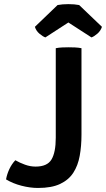

<svg xmlns="http://www.w3.org/2000/svg" viewBox="-20 -922 526 952"><path d="M56 -127.5Q77.5 -115 103.8 -105.5Q130 -96 156.5 -96Q214.5 -96 235.5 -131.5Q256.5 -167 256.5 -239V-683Q271 -686 289.2 -686.8Q307.5 -687.5 320.5 -687.5Q334.5 -687.5 351.8 -686.8Q369 -686 384 -683V-254Q384 -197.5 375.2 -149.2Q366.5 -101 343.5 -65.5Q320.5 -30 278.2 -10Q236 10 168.5 10Q129.5 10 86.8 -1Q44 -12 10 -32.5Q14.5 -58 26.2 -83.2Q38 -108.5 56 -127.5ZM372.5 -897 485.5 -789Q479 -769 462.8 -755Q446.5 -741 433.5 -736.5L319 -810.5L205 -736.5Q192 -741 175.5 -755Q159 -769 153 -789L265.5 -897Q289 -901.5 319 -901.5Q349.5 -901.5 372.5 -897Z"/></svg>

Font: Signika Negative Light SemiBold
Style: Regular
Weight: 600
Version: Version 2.001